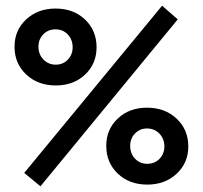

<svg xmlns="http://www.w3.org/2000/svg" viewBox="-20 -643 712 674"><path d="M122 11 65 -36 549 -623 604 -575ZM176 -343Q113 -343 72 -381.5Q31 -420 31 -479Q31 -537 72 -575Q113 -613 175 -613Q238 -613 278.5 -574.5Q319 -536 319 -477Q319 -419 278.5 -381Q238 -343 176 -343ZM176 -416Q201 -416 218 -433.5Q235 -451 235 -477Q235 -504 218 -522Q201 -540 175 -540Q149 -540 132 -522.5Q115 -505 115 -479Q115 -452 132.5 -434Q150 -416 176 -416ZM496 -265Q559 -265 600 -226.5Q641 -188 641 -129Q641 -71 600 -33Q559 5 497 5Q434 5 393.5 -33.5Q353 -72 353 -131Q353 -189 393.5 -227Q434 -265 496 -265ZM496 -192Q471 -192 454 -174.5Q437 -157 437 -131Q437 -104 454 -86Q471 -68 497 -68Q523 -68 540 -85.5Q557 -103 557 -129Q557 -156 539.5 -174Q522 -192 496 -192Z"/></svg>

Font: EauTest
Style: Bold Italic
Weight: 700
Italic angle: -12°
Designer: Christian Thalmann (Catharsis Fonts)
Version: Version 0.001;PS 000.001;hotconv 1.0.88;makeotf.lib2.5.64775